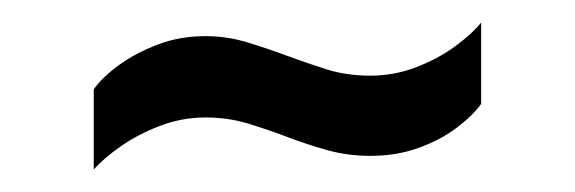

<svg xmlns="http://www.w3.org/2000/svg" viewBox="-20 -388 509 170"><path d="M63 -238V-309Q71 -320 85.5 -330.5Q100 -341 119.5 -348.5Q139 -356 162 -356Q181 -356 199 -350.5Q217 -345 234.5 -338.5Q252 -332 269.5 -326.5Q287 -321 308 -321Q329 -321 348.5 -328.5Q368 -336 383 -347Q398 -358 406 -368V-296Q399 -286 384.5 -275Q370 -264 350.5 -257Q331 -250 308 -250Q288 -250 270 -255Q252 -260 235 -266.5Q218 -273 200 -278.5Q182 -284 162 -284Q141 -284 121.5 -276.5Q102 -269 87 -258.5Q72 -248 63 -238Z"/></svg>

Font: Archivo ExtraCondensed
Style: Regular
Weight: 400
Width: 2
Designer: Hector Gatti
Foundry: Omnibus-Type
Version: Version 2.001